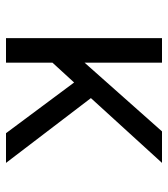

<svg xmlns="http://www.w3.org/2000/svg" viewBox="20 -580 560 640"><g transform="rotate(90 300.0 -260.0)"><path d="M424 0 255 -227 189 -155V0H107V-520H189V-262L418 -520H523L307 -283L523 0Z"/></g></svg>

Font: Iosevka Extended
Style: Regular
Weight: 400
Width: 7
Monospace: yes
Designer: Belleve Invis
Foundry: Belleve Invis
Version: Version 32.5.0; ttfautohint (v1.8.4)